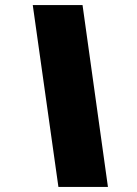

<svg xmlns="http://www.w3.org/2000/svg" viewBox="-20 -682 538 756"><path d="M210 54 109 -662H305L405 54Z"/></svg>

Font: Kanit
Style: Bold Italic
Weight: 700
Italic angle: -12°
Designer: Katatrad Team
Foundry: CadsonDemak
Version: Version 2.000; ttfautohint (v1.8.3)